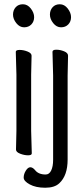

<svg xmlns="http://www.w3.org/2000/svg" viewBox="-20 -718 390 900"><path d="M299 -457 297 -364V30Q297 105 258 141Q236 162 192 162Q148 162 119.5 146.5Q91 131 91 114.5Q91 98 101 82Q111 66 122 66Q133 66 144 79Q160 100 194 100Q211 100 220 81Q229 62 229 31V-364L226 -475Q226 -485 244 -485Q262 -485 280.5 -477.5Q299 -470 299 -457ZM260.5 -698Q282 -698 297.5 -678Q313 -658 313 -637.5Q313 -617 300 -603.5Q287 -590 266 -590Q245 -590 229.5 -609.5Q214 -629 214 -649.5Q214 -670 226.5 -684Q239 -698 260.5 -698ZM55 -17 57 -105V-368L54 -475Q54 -484 72 -484Q90 -484 109 -476.5Q128 -469 128 -457L126 -368V-105L129 1Q129 10 111.5 10Q94 10 74.5 2.5Q55 -5 55 -17ZM87.5 -698Q109 -698 124.5 -678Q140 -658 140 -637.5Q140 -617 127 -603.5Q114 -590 93 -590Q72 -590 56.5 -609.5Q41 -629 41 -649.5Q41 -670 53.5 -684Q66 -698 87.5 -698Z"/></svg>

Font: LXGW WenKai
Style: Regular
Weight: 400
Designer: LXGW / Fontworks Inc.
Foundry: LXGW / Fontworks Inc.
Version: Version 1.520; June 14, 2025